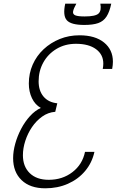

<svg xmlns="http://www.w3.org/2000/svg" viewBox="-20 -1005 640 1039"><path d="M225 14Q143 14 97 -30Q51 -74 51 -149Q51 -186 62.5 -227.5Q74 -269 94.5 -308Q115 -347 142.5 -377Q170 -407 201 -421Q170 -438 153 -473.5Q136 -509 136 -553Q136 -608 157 -655.5Q178 -703 216 -738.5Q254 -774 303.5 -794Q353 -814 410 -814Q495 -814 543 -775Q591 -736 591 -671Q591 -662 590 -652.5Q589 -643 587 -632H536Q539 -647 539 -661Q539 -710 499.5 -739Q460 -768 391 -768Q332 -768 286 -740.5Q240 -713 214.5 -667Q189 -621 189 -565Q189 -514 215.5 -482.5Q242 -451 290 -446L279 -400Q240 -397 208 -374Q176 -351 153 -317Q130 -283 117 -243Q104 -203 104 -165Q104 -104 141 -68Q178 -32 244 -32Q318 -32 372 -73.5Q426 -115 440 -183H491Q478 -124 440.5 -79.5Q403 -35 347.5 -10.5Q292 14 225 14ZM436 -870Q364 -870 341.5 -895.5Q319 -921 333 -985H393Q378 -958 375.5 -943Q373 -928 387.5 -922Q402 -916 438 -916Q497 -916 513.5 -932Q530 -948 523 -985H582Q573 -941 556.5 -915.5Q540 -890 511.5 -880Q483 -870 436 -870Z"/></svg>

Font: Victor Mono Thin
Style: Italic
Weight: 100
Italic angle: -12°
Monospace: yes
Designer: Rune Bjørnerås
Version: Version 1.561;gftools[0.9.30]